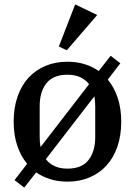

<svg xmlns="http://www.w3.org/2000/svg" viewBox="-20 -812 612 871"><path d="M46 5 103 -69Q74 -104 58 -152Q42 -200 42 -260Q42 -323 59.5 -373.5Q77 -424 109 -459Q141 -494 186 -513Q231 -532 286 -532Q328 -532 363.5 -521Q399 -510 428 -490L482 -559L526 -525L469 -451Q498 -416 514 -368Q530 -320 530 -260Q530 -197 512.5 -146.5Q495 -96 463 -61Q431 -26 386 -7Q341 12 286 12Q244 12 208.5 1Q173 -10 144 -30L90 39ZM384 -430Q369 -450 344.5 -461.5Q320 -473 286 -473Q221 -473 190.5 -434Q160 -395 160 -330V-190Q160 -164 164 -145ZM286 -47Q351 -47 381.5 -86Q412 -125 412 -190V-330Q412 -356 408 -375L188 -90Q203 -70 227.5 -58.5Q252 -47 286 -47ZM247 -601 321 -792 421 -744 283 -584Z"/></svg>

Font: IBM Plex Serif Medm
Style: Regular
Weight: 500
Designer: Mike Abbink, Paul van der Laan, Pieter van Rosmalen
Foundry: Bold Monday
Version: Version 3.001